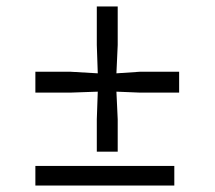

<svg xmlns="http://www.w3.org/2000/svg" viewBox="-20 -577 667 597"><path d="M522 -61V0H90V-61ZM198 -354 284 -349 281 -437V-557H346V-437L342 -349L416 -354H537V-289H416L342 -292L346 -206V-105.5H281V-206L284 -292L198 -289H90V-354Z"/></svg>

Font: Merriweather 7pt Light
Style: Regular
Weight: 300
Designer: Eben Sorkin
Foundry: Eben Sorkin
Version: Version 2.200;gftools[0.9.31]